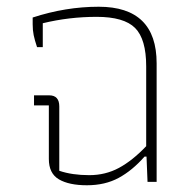

<svg xmlns="http://www.w3.org/2000/svg" viewBox="-20 -540 575 570"><path d="M125 -68V-227H81V-257H126Q156 -257 156 -224V-33Q194 -20 245 -20Q293 -20 333 -41.5Q373 -63 414 -106V-343Q414 -424 381 -457Q348 -490 267 -490Q185 -490 107 -471V-400H90Q83 -421 80 -435.5Q77 -450 77 -468V-488Q175 -520 273 -520Q445 -520 445 -352V0H418L415 -75H409Q373 -34 332.5 -12Q292 10 238 10Q185 10 155 -7.5Q125 -25 125 -68Z"/></svg>

Font: Athiti ExtraLight
Style: Regular
Weight: 275
Designer: CadsonDemak Team
Foundry: CadsonDemak
Version: Version 1.033